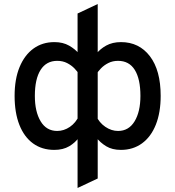

<svg xmlns="http://www.w3.org/2000/svg" viewBox="-20 -732 870 953"><path d="M580 12Q537 12 507.2 -6Q477.5 -24 457 -50.5V-157.5Q472.5 -123 502.8 -102.5Q533 -82 566 -82Q619 -82 648 -129.8Q677 -177.5 677 -256Q677 -340 649 -385Q621 -430 566 -430Q539 -430 517.8 -419.2Q496.5 -408.5 481 -392.5Q465.5 -376.5 457 -361V-463.5Q476 -488.5 507 -505.8Q538 -523 580.5 -523Q670.5 -523 724 -453Q777.5 -383 777.5 -256Q777.5 -173.5 753.5 -113.2Q729.5 -53 685 -20.5Q640.5 12 580 12ZM249.5 12Q188.5 12 144.2 -20Q100 -52 76.2 -112.2Q52.5 -172.5 52.5 -256Q52.5 -339.5 77.2 -399.2Q102 -459 146.2 -491Q190.5 -523 250 -523Q292.5 -523 323 -505.5Q353.5 -488 373 -464.5V-362Q365 -376.5 349.8 -392.2Q334.5 -408 313 -419Q291.5 -430 264 -430Q210 -430 181.5 -385Q153 -340 153 -256Q153 -177.5 181.8 -129.8Q210.5 -82 264 -82Q297 -82 326.8 -102.2Q356.5 -122.5 373 -159V-51.5Q354 -24 323.5 -6Q293 12 249.5 12ZM365 201V-665L465 -712V154Z"/></svg>

Font: Overpass Medium
Style: Regular
Weight: 500
Designer: Delve Withrington, Dave Bailey, Thomas Jockin
Foundry: Delve Fonts LLC
Version: Version 4.000